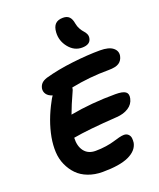

<svg xmlns="http://www.w3.org/2000/svg" viewBox="-189 -1223 1084 1307"><g transform="rotate(-20 353.0 -569.5)"><path d="M481.9 -873Q425.3 -873 386.2 -921.9Q347.2 -970.7 351.1 -1030.8Q353.5 -1070.8 372.3 -1089.8Q391.1 -1108.9 428.2 -1108.9Q457.5 -1108.9 473.1 -1092.8Q488.8 -1076.7 494.1 -1043Q498 -1020.5 509 -1001.2Q520 -981.9 530.3 -971.4Q540.5 -960.9 546.9 -946.5Q553.2 -932.1 549.8 -916Q542 -873 481.9 -873ZM324.2 -29.8Q267.1 -29.8 220 -47.9Q172.9 -65.9 142.1 -97.7Q111.3 -129.4 91.8 -172.6Q72.3 -215.8 69.8 -266.1Q67.4 -316.4 77.1 -371.1Q98.6 -486.8 162.1 -603Q168.9 -617.7 182.1 -636.2Q152.3 -645 139.2 -664.1Q126 -683.1 129.9 -706.1Q134.3 -727.1 147.5 -740.5Q160.6 -753.9 186 -762.2Q277.8 -788.1 388.9 -801Q500 -814 588.9 -814Q652.8 -814 682.1 -790.5Q711.4 -767.1 705.1 -731.9Q698.7 -700.2 674.8 -684.1Q650.9 -668 598.1 -668Q460.4 -668 326.2 -641.1Q324.7 -632.3 323.2 -625Q276.9 -523.4 257.8 -469.2Q413.1 -498 585.9 -498Q638.7 -498 658.4 -483.6Q678.2 -469.2 670.9 -436Q662.6 -396.5 627.2 -373.8Q591.8 -351.1 541 -348.1Q328.6 -334.5 221.2 -314.9Q218.3 -254.4 246.3 -217.8Q274.4 -181.2 328.1 -181.2Q367.7 -181.2 404.5 -186.8Q441.4 -192.4 463.6 -199.5Q485.8 -206.5 508.3 -212.2Q530.8 -217.8 544.9 -217.8Q564 -217.8 575.9 -206.5Q587.9 -195.3 590.1 -179Q592.3 -162.6 589.8 -144Q578.6 -89.8 513.4 -59.8Q448.2 -29.8 324.2 -29.8Z"/></g></svg>

Font: Shantell Sans Irregular Bouncy
Style: Bold Italic
Weight: 700
Italic angle: -11.31°
Designer: Stephen Nixon, Anya Danilova, Shantell Martin
Foundry: Arrow Type
Version: Version 1.006;[9816181b4]